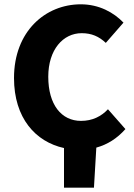

<svg xmlns="http://www.w3.org/2000/svg" viewBox="-20 -683 623 891"><path d="M277 188H416L427 2C478 -12 523 -40 562 -84L481 -176C450 -143 409 -122 356 -122C265 -122 204 -197 204 -327C204 -453 273 -529 359 -529C405 -529 439 -514 471 -484L553 -578C508 -625 440 -663 355 -663C191 -663 45 -538 45 -321C45 -135 145 -25 277 4Z"/></svg>

Font: Source Sans Pro
Style: Bold
Weight: 700
Designer: Paul D. Hunt
Foundry: Adobe Systems Incorporated
Version: Version 3.006;hotconv 1.0.111;makeotfexe 2.5.65597